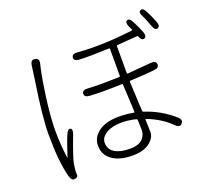

<svg xmlns="http://www.w3.org/2000/svg" viewBox="-140 -969 1279 1185"><g transform="rotate(-20 500.0 -376.5)"><path d="M158 44Q136 48 127 14Q99 -87 99 -271Q99 -385 133 -603Q136 -621 138 -639L147 -705Q152 -742 180 -736Q209 -731 199 -695Q196 -682 192 -665Q176 -590 162 -484Q146 -360 146 -277Q146 -188 158 -98Q159 -93 161 -98Q189 -186 208 -230Q222 -263 238 -257Q254 -250 241 -217Q192 -87 185 -51Q182 -34 180 -17L179 -7Q177 9 179 24Q181 39 158 44ZM544 30Q461 30 413 -3Q362 -37 362 -100Q362 -151 404 -185Q453 -225 544 -225Q592 -225 640 -216Q645 -215 645 -220L636 -402Q636 -407 631 -407Q500 -402 421 -407Q385 -409 386 -433Q388 -457 424 -454Q498 -449 631 -454Q636 -454 636 -459V-636Q636 -641 631 -641Q503 -636 437 -639Q401 -641 402 -664Q404 -688 440 -685Q602 -672 801 -697Q806 -698 804 -703L793 -726Q778 -758 795 -766Q812 -775 828 -743Q853 -695 864 -665Q876 -631 857 -624Q838 -617 826 -649Q824 -654 817 -653L688 -643Q682 -643 682 -637V-461Q682 -456 687 -456L841 -469Q877 -472 879 -448Q882 -424 846 -420Q777 -413 687 -409Q682 -409 682 -404L691 -211Q691 -203 699 -201Q802 -168 885 -95Q912 -71 893 -51Q875 -32 850 -58Q792 -117 698 -154Q693 -156 693 -151L694 -106Q695 -88 695 -70Q695 -31 655 -0.5Q615 30 544 30ZM629 -45Q649 -69 649 -100Q649 -118 648 -136L647 -164Q647 -171 640 -173Q594 -185 544 -185Q484 -185 445.5 -161.5Q407 -138 407 -102Q407 -59 443 -37Q479 -15 541.5 -15Q604 -15 629 -45ZM956 -655Q937 -648 925 -682Q904 -739 895 -756Q877 -787 894 -796Q911 -806 928 -774Q944 -744 963 -696Q976 -663 956 -655Z"/></g></svg>

Font: Resource Han Rounded CN Light
Style: Regular
Weight: 300
Designer: Cyano Hao (round all glyphs); Ryoko NISHIZUKA 西塚涼子 (kana, bopomofo & ideographs); Paul D. Hunt (Latin, Greek & Cyrillic)
Foundry: Cyano Hao
Version: 0.990